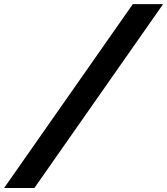

<svg xmlns="http://www.w3.org/2000/svg" viewBox="-79 -799 817 938"><path d="M717.8 -778.8 88.9 119.6H-59.1L569.8 -778.8Z"/></svg>

Font: Lesson One Extra
Style: Italic
Weight: 800
Italic angle: -14°
Designer: But Ko, Victor Gaultney, Annie Olsen, Julie Remington, Don Collingsworth, Eric Hays, Becca Hirsbrunner
Version: Version 1.100